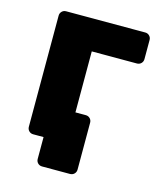

<svg xmlns="http://www.w3.org/2000/svg" viewBox="-99 -593 657 784"><g transform="rotate(15 229.5 -201.0)"><path d="M152.5 117.5Q141.9 117.5 134.6 110.3Q127.4 103 127.4 92.4V0H97.4L59.5 -131.1H270.7Q281.4 -131.1 288.6 -123.9Q295.9 -116.6 295.9 -106V92.4Q295.9 103 288.6 110.3Q281.4 117.5 270.7 117.5ZM83.6 0Q73 0 65.8 -7.2Q58.5 -14.5 58.5 -25.1V-494.9Q58.5 -505.5 65.8 -512.8Q73 -520 83.6 -520H417.9Q428.5 -520 435.7 -512.8Q443 -505.5 443 -494.9V-414Q443 -403.4 435.7 -396.1Q428.5 -388.9 417.9 -388.9H227V-25.1Q227 -14.5 219.7 -7.2Q212.5 0 201.9 0Z"/></g></svg>

Font: Rubik Light
Style: Regular
Weight: 300
Designer: Hubert and Fischer
Foundry: Hubert and Fischer
Version: Version 2.300;gftools[0.9.30]